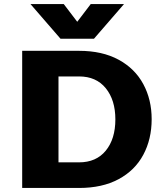

<svg xmlns="http://www.w3.org/2000/svg" viewBox="-20 -932 817 952"><path d="M90 0ZM732 -341Q732 -242 690.5 -164.5Q649 -87 568 -43.5Q487 0 372 0H90V-680H372Q487 -680 568 -636Q649 -592 690.5 -515Q732 -438 732 -341ZM552 -340Q552 -436 504.5 -494.5Q457 -553 372 -553H270V-127H372Q457 -127 504.5 -185Q552 -243 552 -340ZM595 -912 446 -740H280L131 -912H296L363 -824L430 -912Z"/></svg>

Font: Martel Sans Black
Style: Regular
Weight: 900
Designer: Dan Reynolds and Mathieu Réguer
Foundry: Dan Reynolds and Mathieu Réguer
Version: Version 1.002; ttfautohint (v1.1) -l 5 -r 5 -G 72 -x 0 -D la